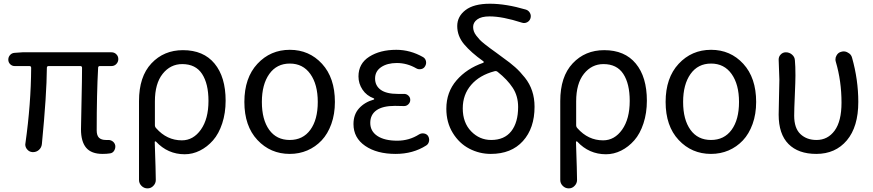

<svg xmlns="http://www.w3.org/2000/svg" viewBox="-20 -829 4774 1050"><path d="M541 12.7Q479.5 12.7 451.2 -21Q422.9 -54.7 422.9 -122.1Q422.9 -148.4 425.8 -272.5Q428.7 -396.5 428.7 -458Q428.7 -467.8 418.9 -467.8H246.1Q236.3 -467.8 236.3 -458Q235.4 -312.5 209 -41Q207 -21.5 192.4 -8.8Q178.7 2.9 161.1 2.9Q159.2 2.9 158.2 2.9Q139.6 2 127.9 -12.7Q118.2 -24.4 118.2 -39.1Q118.2 -42 119.1 -45.9Q149.4 -260.7 150.4 -458Q150.4 -467.8 140.6 -467.8H59.6Q45.9 -467.8 35.6 -478Q25.4 -488.3 25.4 -502.9Q25.4 -517.6 35.2 -528.3Q44.9 -539.1 59.6 -540L102.5 -543H589.8Q605.5 -543 616.2 -532.2Q627 -521.5 627 -505.9Q627 -490.2 616.2 -479Q605.5 -467.8 589.8 -467.8H526.4Q516.6 -467.8 516.6 -458Q508.8 -317.4 508.8 -116.2Q508.8 -87.9 521.5 -75.7Q534.2 -63.5 559.6 -63.5Q564.5 -63.5 569.3 -63.5Q584 -64.5 595.7 -56.2Q607.4 -47.9 610.4 -33.2Q612.3 -18.6 604.5 -5.4Q596.7 7.8 582 9.8Q563.5 12.7 541 12.7Z M740.2 155.3V-276.4Q740.2 -410.2 808.1 -482.4Q876 -554.7 980.5 -554.7Q1092.8 -554.7 1153.3 -481.4Q1213.9 -408.2 1213.9 -278.3Q1213.9 -210.9 1195.3 -154.3Q1176.8 -97.7 1145 -61.5Q1113.3 -25.4 1073.2 -5.4Q1033.2 14.6 990.2 14.6Q897.5 14.6 833 -54.7Q831.1 -56.6 828.6 -55.7Q826.2 -54.7 826.2 -52.7Q832 115.2 832 155.3Q832 173.8 818.4 187.5Q805.7 201.2 786.6 201.2Q767.6 201.2 753.9 187.5Q740.2 173.8 740.2 155.3ZM974.6 -61.5Q1037.1 -61.5 1078.6 -120.1Q1120.1 -178.7 1120.1 -277.3Q1120.1 -371.1 1085 -424.8Q1049.8 -478.5 976.6 -478.5Q912.1 -478.5 869.6 -425.3Q827.1 -372.1 827.1 -274.4V-144.5Q827.1 -134.8 834 -127.9Q892.6 -61.5 974.6 -61.5Z M1564.5 12.7Q1459 12.7 1387.7 -63.5Q1316.4 -139.6 1316.4 -271.5Q1316.4 -403.3 1387.7 -480Q1459 -556.6 1564.9 -556.6Q1670.9 -556.6 1741.2 -480Q1811.5 -403.3 1811.5 -271.5Q1811.5 -205.1 1792 -150.9Q1772.5 -96.7 1738.8 -61Q1705.1 -25.4 1660.6 -6.3Q1616.2 12.7 1564.5 12.7ZM1717.8 -271.5Q1717.8 -367.2 1677.2 -424.3Q1636.7 -481.4 1564.9 -481.4Q1493.2 -481.4 1452.6 -424.3Q1412.1 -367.2 1412.1 -271.5Q1412.1 -174.8 1452.1 -119.1Q1492.2 -63.5 1564.5 -63.5Q1636.7 -63.5 1677.2 -119.1Q1717.8 -174.8 1717.8 -271.5Z M2143.6 12.7Q2041 12.7 1977.1 -31.2Q1913.1 -75.2 1913.1 -150.4Q1913.1 -203.1 1943.8 -236.8Q1974.6 -270.5 2023.4 -284.2Q2026.4 -285.2 2026.4 -287.6Q2026.4 -290 2024.4 -291Q1984.4 -305.7 1962.4 -338.9Q1940.4 -372.1 1940.4 -411.1Q1940.4 -481.4 1999.5 -519Q2058.6 -556.6 2147.5 -556.6Q2223.6 -556.6 2293.9 -516.6Q2306.6 -508.8 2309.6 -494.1Q2312.5 -479.5 2304.7 -466.8Q2297.9 -454.1 2283.2 -451.2Q2268.6 -448.2 2256.8 -455.1Q2206.1 -484.4 2150.4 -484.4Q2097.7 -484.4 2064.5 -461.9Q2031.2 -439.5 2031.2 -399.4Q2031.2 -360.4 2062 -337.9Q2092.8 -315.4 2156.2 -315.4Q2171.9 -315.4 2187.5 -315.4Q2202.1 -316.4 2212.9 -306.6Q2223.6 -296.9 2223.6 -282.7Q2223.6 -268.6 2212.9 -258.3Q2202.1 -248 2187.5 -249Q2163.1 -250 2139.6 -250Q2073.2 -250 2039.1 -226.1Q2004.9 -202.1 2004.9 -156.7Q2004.9 -111.3 2043.9 -85.4Q2083 -59.6 2152.3 -59.6Q2217.8 -59.6 2271.5 -93.8Q2284.2 -101.6 2298.8 -99.1Q2313.5 -96.7 2321.3 -85Q2327.1 -75.2 2327.1 -64.5Q2327.1 -60.5 2326.2 -56.6Q2323.2 -41 2310.5 -33.2Q2238.3 12.7 2143.6 12.7Z M2666 -63.5Q2738.3 -63.5 2775.9 -111.3Q2813.5 -159.2 2813.5 -244.1Q2813.5 -303.7 2784.2 -348.6Q2754.9 -393.6 2702.1 -435.5Q2694.3 -442.4 2684.6 -439.5Q2602.5 -418 2556.6 -364.7Q2510.7 -311.5 2510.7 -236.3Q2510.7 -158.2 2556.6 -110.8Q2602.5 -63.5 2666 -63.5ZM2856.4 -776.4Q2871.1 -771.5 2878.4 -757.8Q2885.7 -744.1 2880.9 -728.5Q2876 -713.9 2862.3 -707Q2848.6 -700.2 2834 -705.1Q2728.5 -739.3 2657.2 -739.3Q2612.3 -739.3 2589.8 -722.7Q2567.4 -706.1 2567.4 -681.6Q2567.4 -669.9 2571.3 -658.2Q2575.2 -646.5 2585 -633.8Q2594.7 -621.1 2603.5 -611.8Q2612.3 -602.5 2629.9 -588.4Q2647.5 -574.2 2659.2 -565.9Q2670.9 -557.6 2694.3 -540.5Q2717.8 -523.4 2730.5 -513.7Q2770.5 -485.4 2797.4 -461.4Q2824.2 -437.5 2850.6 -404.3Q2877 -371.1 2890.1 -331.5Q2903.3 -292 2903.3 -245.1Q2903.3 -127.9 2839.8 -57.6Q2776.4 12.7 2664.1 12.7Q2601.6 12.7 2546.4 -16.1Q2491.2 -44.9 2456.1 -102.1Q2420.9 -159.2 2420.9 -234.4Q2420.9 -325.2 2476.6 -389.6Q2532.2 -454.1 2622.1 -485.4Q2625 -486.3 2625.5 -489.3Q2626 -492.2 2623 -494.1Q2555.7 -542 2518.1 -586.9Q2480.5 -631.8 2480.5 -686.5Q2480.5 -739.3 2525.9 -773.9Q2571.3 -808.6 2659.2 -808.6Q2747.1 -808.6 2856.4 -776.4Z M3043.9 155.3V-276.4Q3043.9 -410.2 3111.8 -482.4Q3179.7 -554.7 3284.2 -554.7Q3396.5 -554.7 3457 -481.4Q3517.6 -408.2 3517.6 -278.3Q3517.6 -210.9 3499 -154.3Q3480.5 -97.7 3448.7 -61.5Q3417 -25.4 3377 -5.4Q3336.9 14.6 3293.9 14.6Q3201.2 14.6 3136.7 -54.7Q3134.8 -56.6 3132.3 -55.7Q3129.9 -54.7 3129.9 -52.7Q3135.7 115.2 3135.7 155.3Q3135.7 173.8 3122.1 187.5Q3109.4 201.2 3090.3 201.2Q3071.3 201.2 3057.6 187.5Q3043.9 173.8 3043.9 155.3ZM3278.3 -61.5Q3340.8 -61.5 3382.3 -120.1Q3423.8 -178.7 3423.8 -277.3Q3423.8 -371.1 3388.7 -424.8Q3353.5 -478.5 3280.3 -478.5Q3215.8 -478.5 3173.3 -425.3Q3130.9 -372.1 3130.9 -274.4V-144.5Q3130.9 -134.8 3137.7 -127.9Q3196.3 -61.5 3278.3 -61.5Z M3868.2 12.7Q3762.7 12.7 3691.4 -63.5Q3620.1 -139.6 3620.1 -271.5Q3620.1 -403.3 3691.4 -480Q3762.7 -556.6 3868.7 -556.6Q3974.6 -556.6 4044.9 -480Q4115.2 -403.3 4115.2 -271.5Q4115.2 -205.1 4095.7 -150.9Q4076.2 -96.7 4042.5 -61Q4008.8 -25.4 3964.4 -6.3Q3919.9 12.7 3868.2 12.7ZM4021.5 -271.5Q4021.5 -367.2 3981 -424.3Q3940.4 -481.4 3868.7 -481.4Q3796.9 -481.4 3756.3 -424.3Q3715.8 -367.2 3715.8 -271.5Q3715.8 -174.8 3755.9 -119.1Q3795.9 -63.5 3868.2 -63.5Q3940.4 -63.5 3981 -119.1Q4021.5 -174.8 4021.5 -271.5Z M4444.3 12.7Q4345.7 12.7 4292 -41.5Q4238.3 -95.7 4238.3 -202.1Q4238.3 -234.4 4240.2 -298.3Q4242.2 -362.3 4242.2 -393.6L4238.3 -502.9Q4238.3 -518.6 4248 -529.3Q4259.8 -543 4277.3 -543Q4296.9 -543 4311.5 -530.3Q4326.2 -517.6 4327.1 -499Q4330.1 -468.8 4330.1 -416Q4330.1 -386.7 4326.7 -308.6Q4323.2 -230.5 4323.2 -196.3Q4323.2 -127.9 4357.4 -95.7Q4391.6 -63.5 4445.3 -63.5Q4506.8 -63.5 4544.4 -114.7Q4582 -166 4582 -267.6Q4582 -385.7 4550.8 -491.2Q4548.8 -498 4548.8 -503.9Q4548.8 -515.6 4554.7 -525.4Q4563.5 -542 4581.1 -545.9Q4587.9 -547.9 4593.8 -547.9Q4606.4 -547.9 4617.2 -541Q4634.8 -532.2 4639.6 -513.7Q4673.8 -392.6 4673.8 -271.5Q4673.8 -135.7 4611.3 -61.5Q4548.8 12.7 4444.3 12.7Z"/></svg>

Font: irohamaru Regular
Style: Regular
Weight: 400
Designer: [Source Han Sans]
Ryoko NISHIZUKA  (kana & ideographs); Paul D. Hunt (Latin, Greek & Cyrillic); Wenlong ZHANG  (bopomofo
Version: Version 1.00